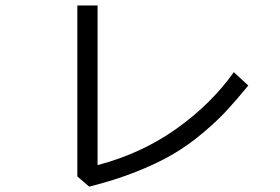

<svg xmlns="http://www.w3.org/2000/svg" viewBox="-20 -700 1040 714"><path d="M267.6 -43.9V-679.7H342.8V-85.9Q505.9 -128.9 635.3 -220.7Q764.6 -312.5 849.6 -431.6L903.3 -381.8Q858.4 -327.1 821.8 -287.6Q785.2 -248 731.4 -203.1Q677.7 -158.2 620.6 -125Q563.5 -91.8 484.4 -60.5Q405.3 -29.3 311.5 -5.9Z"/></svg>

Font: Gothic A1
Style: Regular
Weight: 400
Designer: HanYang I&C Co.,Ltd.
Foundry: HanYang I&C Co.,Ltd.
Version: Version 2.50